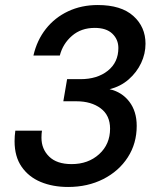

<svg xmlns="http://www.w3.org/2000/svg" viewBox="-20 -732 631 764"><path d="M251 12Q190 12 142 -8Q94 -28 66 -68.5Q38 -109 38 -170Q38 -191 41 -212H147Q146 -206 145.5 -199.5Q145 -193 145 -184Q145 -139 175.5 -109Q206 -79 265 -79Q331 -79 374.5 -118.5Q418 -158 418 -220Q418 -273 380.5 -301Q343 -329 284 -329H232L247 -417H300Q367 -417 409 -450.5Q451 -484 451 -541Q451 -575 427 -598Q403 -621 357 -621Q303 -621 266.5 -589.5Q230 -558 218 -511H113Q127 -572 162.5 -617Q198 -662 251 -687Q304 -712 369 -712Q462 -712 510.5 -668.5Q559 -625 559 -558Q559 -518 541.5 -481Q524 -444 492 -416Q460 -388 416 -377Q465 -366 494.5 -327.5Q524 -289 524 -231Q524 -161 488.5 -106Q453 -51 391 -19.5Q329 12 251 12Z"/></svg>

Font: Ultramarine Medium
Style: Italic
Weight: 500
Italic angle: -10°
Designer: Colophon Foundry, Jonny Pinhorn
Foundry: Colophon Foundry
Version: Version 1.200; ttfautohint (v1.8.3)